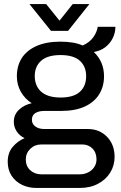

<svg xmlns="http://www.w3.org/2000/svg" viewBox="-20 -743 596 945"><path d="M158 182Q120 182 88 166.5Q56 151 37 122Q18 93 18 53Q18 9 42.5 -20Q67 -49 101 -63Q76 -75 62 -96.5Q48 -118 48 -144Q48 -179 73.5 -203Q99 -227 136 -235Q102 -257 82.5 -291.5Q63 -326 63 -368Q63 -418 86.5 -456Q110 -494 158.5 -516Q207 -538 277 -538Q309 -538 337 -533.5Q365 -529 387 -519Q422 -535 439.5 -560Q457 -585 461 -611H548Q548 -581 534.5 -554.5Q521 -528 498 -510.5Q475 -493 442 -487Q467 -463 479.5 -433Q492 -403 492 -368Q492 -318 468.5 -279.5Q445 -241 398 -219Q351 -197 280 -197H198Q171 -197 154 -186.5Q137 -176 137 -153Q137 -133 154 -120.5Q171 -108 198 -108H412Q470 -108 507 -69.5Q544 -31 544 29Q544 72 522.5 106.5Q501 141 462.5 161.5Q424 182 373 182ZM183 115H372Q395 115 414 105.5Q433 96 444 79Q455 62 455 42Q455 8 435 -12Q415 -32 385 -32H183Q151 -32 129 -10.5Q107 11 107 42Q107 75 129 95Q151 115 183 115ZM278 -263Q342 -263 373 -291Q404 -319 404 -368Q404 -416 373 -444Q342 -472 278 -472Q214 -472 182.5 -444Q151 -416 151 -368Q151 -337 165 -313Q179 -289 207 -276Q235 -263 278 -263ZM125 -723H207L295 -614H251L338 -723H420L315 -591H231Z"/></svg>

Font: Archivo SemiBold
Style: Regular
Weight: 400
Version: Version 2.001